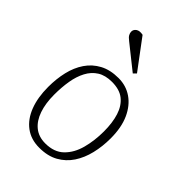

<svg xmlns="http://www.w3.org/2000/svg" viewBox="-226 -858 969 969"><g transform="rotate(45 258.5 -373.0)"><path d="M240 14Q181 14 139.5 -17Q98 -48 76.5 -104Q55 -160 55 -235Q55 -293 67 -344Q79 -395 105.5 -434Q132 -473 174 -495.5Q216 -518 275 -518Q329 -518 371 -489Q413 -460 437.5 -406Q462 -352 462 -274Q462 -217 449.5 -165Q437 -113 410.5 -73Q384 -33 342 -9.5Q300 14 240 14ZM246 -23Q309 -23 345.5 -58.5Q382 -94 397.5 -151.5Q413 -209 413 -275Q413 -337 398.5 -383Q384 -429 352 -455Q320 -481 265 -481Q218 -481 187 -461.5Q156 -442 137.5 -407Q119 -372 111.5 -326.5Q104 -281 104 -229Q104 -167 120 -120.5Q136 -74 167.5 -48.5Q199 -23 246 -23ZM324 -600 309 -585 181 -687Q165 -699 159.5 -709Q154 -719 154 -729Q154 -744 167.5 -753.5Q181 -763 206 -758Z"/></g></svg>

Font: Literata 18pt ExtraLight
Style: Italic
Weight: 250
Italic angle: -2°
Designer: Latin by Veronika Burian and Jose Scaglione. Greek by Irene Vlachou. Cyrillic by Vera Evstafieva
Foundry: TypeTogether
Version: Version 3.103;gftools[0.9.29]